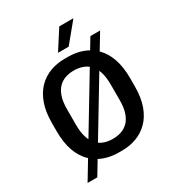

<svg xmlns="http://www.w3.org/2000/svg" viewBox="-224 -1033 1150 1250"><g transform="rotate(-30 351.0 -407.5)"><path d="M339 10Q281 10 230 -8.5Q179 -27 140 -66Q101 -105 79.5 -166Q58 -227 58 -312V-373Q58 -458 80 -519Q102 -580 141 -619Q180 -658 230.5 -676.5Q281 -695 338 -695H364Q423 -695 473.5 -676.5Q524 -658 563 -619Q602 -580 623.5 -519Q645 -458 645 -373V-312Q645 -227 623 -166Q601 -105 562 -66Q523 -27 472.5 -8.5Q422 10 365 10ZM351 -86Q386 -86 415.5 -96Q445 -106 467.5 -129Q490 -152 502.5 -190Q515 -228 515 -285V-399Q515 -456 502.5 -494.5Q490 -533 467.5 -556Q445 -579 415.5 -589Q386 -599 352 -599Q318 -599 288 -589Q258 -579 235.5 -556Q213 -533 200.5 -495Q188 -457 188 -400V-286Q188 -229 200.5 -190.5Q213 -152 235.5 -129Q258 -106 287.5 -96Q317 -86 351 -86ZM64 80 558 -739H631L137 80ZM321 -750 414 -895H518V-892L401 -750Z"/></g></svg>

Font: Chivo Medium Medium
Style: Regular
Weight: 500
Version: Version 2.002